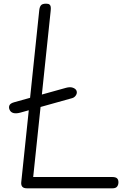

<svg xmlns="http://www.w3.org/2000/svg" viewBox="-20 -1024 744 1044"><path d="M32.5 -426.5Q26.5 -439 31 -450.5Q35.5 -462 57 -468L339 -546.5Q361 -552.5 375.8 -547.2Q390.5 -542 395.5 -532Q401 -519.5 393.5 -507Q386 -494.5 373 -490.5L92 -412Q69 -405.5 53.8 -409.2Q38.5 -413 32.5 -426.5ZM127 0Q108.5 0 101.2 -8.8Q94 -17.5 95.5 -33L193.5 -969Q195.5 -986.5 202.8 -995.2Q210 -1004 230.5 -1004Q243 -1004 248.8 -999.8Q254.5 -995.5 255.8 -986.8Q257 -978 255.5 -964.5L160.5 -61.5H590Q608.5 -61.5 616.2 -54.5Q624 -47.5 624 -33Q624 -19 616.8 -9.5Q609.5 0 591.5 0Z"/></svg>

Font: Edu NSW ACT Hand Pre
Style: Regular
Weight: 400
Designer: Tina and Corey Anderson, Eben Sorkin, Mirko Velimirovic
Foundry: Sorkin Type Co.
Version: Version 2.000